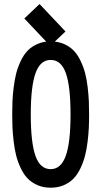

<svg xmlns="http://www.w3.org/2000/svg" viewBox="-20 -896 490 929"><path d="M296.9 -743.7 223.1 -673.8 97.7 -806.6 171.4 -876.5ZM411.1 -341.8Q411.1 -306.2 409.7 -276.1Q408.2 -246.1 403.6 -208.5Q398.9 -170.9 391.1 -141.1Q383.3 -111.3 369.1 -81.5Q355 -51.8 335.9 -32Q316.9 -12.2 288.6 0Q260.3 12.2 225.1 12.2Q189 12.2 160.2 -0.7Q131.3 -13.7 112.3 -33.9Q93.3 -54.2 79.1 -85.2Q64.9 -116.2 57.6 -145.8Q50.3 -175.3 45.9 -213.4Q41.5 -251.5 40.3 -279.5Q39.1 -307.6 39.1 -341.8Q39.1 -377 40.3 -406Q41.5 -435.1 46.1 -472.9Q50.8 -510.7 58.3 -540.5Q65.9 -570.3 80.1 -600.3Q94.2 -630.4 113.3 -650.4Q132.3 -670.4 160.9 -683.1Q189.5 -695.8 225.1 -695.8Q260.7 -695.8 289.6 -683.1Q318.4 -670.4 337.4 -650.4Q356.4 -630.4 370.6 -600.1Q384.8 -569.8 392.3 -540.3Q399.9 -510.7 404.3 -472.9Q408.7 -435.1 409.9 -406Q411.1 -377 411.1 -341.8ZM225.1 -606Q174.8 -606 151.9 -542Q128.9 -478 128.9 -341.8Q128.9 -206.1 151.6 -141.8Q174.3 -77.6 225.1 -77.6Q274.9 -77.6 298.1 -141.6Q321.3 -205.6 321.3 -341.8Q321.3 -478.5 298.6 -542.2Q275.9 -606 225.1 -606Z"/></svg>

Font: Anka/Coder Narrow
Style: Bold
Weight: 700
Width: 3
Monospace: yes
Version: Version 001.100